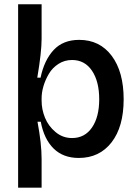

<svg xmlns="http://www.w3.org/2000/svg" viewBox="-20 -718 634 890"><path d="M64 151.9V-272.9V-698.2H172.9V-539.1Q172.9 -475.6 152.8 -357.9H168Q185.1 -439.5 228.8 -486.3Q272.5 -533.2 347.2 -533.2Q442.4 -533.2 497.8 -459.2Q553.2 -385.3 553.2 -257.8Q553.2 -130.4 497.1 -58.1Q440.9 14.2 345.2 14.2Q272.9 14.2 228.5 -29.5Q184.1 -73.2 168.9 -153.8H153.8Q172.9 -52.7 172.9 20V151.9ZM314 -78.1Q373 -78.1 406.5 -127Q439.9 -175.8 439.9 -257.8Q439.9 -340.3 406.5 -390.1Q373 -439.9 314 -439.9Q279.3 -439.9 251.2 -421.9Q223.1 -403.8 206.8 -376.2Q190.4 -348.6 181.6 -319.1Q172.9 -289.6 172.9 -263.2V-251Q172.9 -210.9 188.5 -172.4Q204.1 -133.8 237.3 -106Q270.5 -78.1 314 -78.1Z"/></svg>

Font: Bricolage Grotesque Medium
Style: Regular
Weight: 500
Designer: Mathieu Triay
Foundry: Atelier Triay
Version: Version 1.000;gftools[0.9.30]